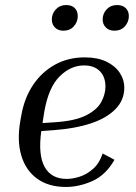

<svg xmlns="http://www.w3.org/2000/svg" viewBox="-20 -733 542 763"><path d="M435 -98Q400 -37 347 -13.5Q294 10 242 10Q173 10 127.5 -23Q82 -56 64.5 -115.5Q47 -175 61 -254L65 -276Q77 -344 111.5 -395.5Q146 -447 198.5 -476Q251 -505 317 -505Q368 -505 403 -488Q438 -471 456 -443.5Q474 -416 474 -385Q474 -335 438.5 -299Q403 -263 340.5 -242.5Q278 -222 196 -216L144 -212Q131 -117 157.5 -69.5Q184 -22 245 -22Q269 -22 297 -31Q325 -40 350 -62Q375 -84 388 -123ZM156 -289 149 -244 195 -247Q277 -252 321 -274Q365 -296 382 -327Q399 -358 399 -389Q399 -428 376.5 -450.5Q354 -473 314 -473Q261 -473 217 -429.5Q173 -386 156 -289ZM232 -611Q211 -611 198.5 -623.5Q186 -636 186 -656Q186 -679 202 -696Q218 -713 243 -713Q265 -713 277 -701Q289 -689 289 -669Q289 -646 273.5 -628.5Q258 -611 232 -611ZM434 -611Q414 -611 401 -623.5Q388 -636 388 -656Q388 -679 404 -696Q420 -713 445 -713Q467 -713 479.5 -701Q492 -689 492 -669Q492 -646 476.5 -628.5Q461 -611 434 -611Z"/></svg>

Font: Inria Serif
Style: Italic
Weight: 400
Italic angle: -10°
Designer: Black Foundry Team
Foundry: Black Foundry
Version: Version 1.000; ttfautohint (v1.8.3)